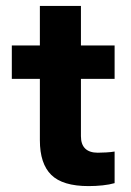

<svg xmlns="http://www.w3.org/2000/svg" viewBox="-20 -624 443 650"><path d="M280 6Q192 6 153.5 -32Q115 -70 115 -149V-357H20V-470H115V-604H254V-470H368V-357H254V-163Q254 -135 268.5 -121Q283 -107 311 -107Q323 -107 340 -108Q357 -109 368 -111V-4Q351 1 327.5 3.5Q304 6 280 6Z"/></svg>

Font: Gantari
Style: Bold
Weight: 700
Designer: Anugrah Pasau
Foundry: Lafontype
Version: Version 1.000; ttfautohint (v1.6)